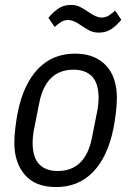

<svg xmlns="http://www.w3.org/2000/svg" viewBox="-20 -745 531 777"><path d="M207 12Q123 12 80.5 -37.5Q38 -87 38 -167Q38 -193 42 -227Q46 -261 52 -291Q75 -405 134 -466.5Q193 -528 284 -528Q326 -528 357.5 -515Q389 -502 410.5 -478.5Q432 -455 442.5 -422Q453 -389 453 -349Q453 -323 449 -289Q445 -255 439 -225Q416 -111 357 -49.5Q298 12 207 12ZM213 -53Q270 -53 304.5 -87Q339 -121 352 -187L375 -303Q377 -315 378 -327Q379 -339 379 -348Q379 -408 352.5 -435.5Q326 -463 278 -463Q221 -463 186.5 -429Q152 -395 139 -329L116 -213Q114 -201 113 -189Q112 -177 112 -168Q112 -108 138.5 -80.5Q165 -53 213 -53ZM380 -613Q358 -613 342 -621.5Q326 -630 313 -639Q293 -653 280 -658.5Q267 -664 256 -664Q240 -664 228 -656.5Q216 -649 201 -636L176 -673Q192 -693 214 -709Q236 -725 267 -725Q289 -725 305 -716.5Q321 -708 334 -699Q354 -685 367 -679.5Q380 -674 391 -674Q407 -674 419 -681.5Q431 -689 446 -702L471 -665Q455 -645 433 -629Q411 -613 380 -613Z"/></svg>

Font: IBM Plex Sans Cond
Style: Italic
Weight: 400
Width: 3
Italic angle: -11°
Designer: Mike Abbink, Paul van der Laan, Pieter van Rosmalen
Foundry: Bold Monday
Version: Version 1.3